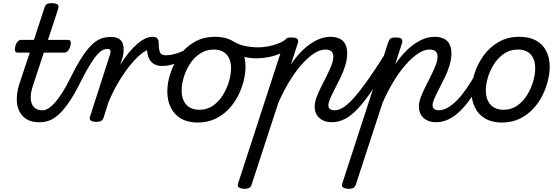

<svg xmlns="http://www.w3.org/2000/svg" viewBox="-20 -750 3517 1205"><path d="M224 17Q176 17 145 -3Q114 -23 99 -57Q84 -91 85.5 -134.5Q87 -178 102 -225L167 -420H90Q79 -420 75 -430Q71 -440 76 -460Q82 -480 92 -490Q102 -500 112 -500H193L258 -698Q264 -718 273.5 -724Q283 -730 303 -730Q334 -730 342.5 -720.5Q351 -711 344 -691L281 -500H407Q418 -500 422.5 -490.5Q427 -481 421 -460Q416 -441 406 -430.5Q396 -420 385 -420H255L188 -216Q174 -176 173 -146Q172 -116 180.5 -96.5Q189 -77 206 -67.5Q223 -58 245 -58Q259 -58 265.5 -46.5Q272 -35 270 -20.5Q268 -6 256.5 5.5Q245 17 224 17Z M230 17Q215 17 211 5.5Q207 -6 211.5 -20.5Q216 -35 226 -46.5Q236 -58 248 -58Q265 -58 285 -70.5Q305 -83 326.5 -108Q348 -133 372 -170.5Q396 -208 421 -259Q464 -346 498.5 -397.5Q533 -449 562.5 -475Q592 -501 619.5 -509.5Q647 -518 674 -518Q684 -518 687 -506.5Q690 -495 687 -480.5Q684 -466 675.5 -454.5Q667 -443 653 -443Q641 -443 625.5 -436Q610 -429 591.5 -409Q573 -389 549.5 -351.5Q526 -314 495 -254Q451 -164 414 -110Q377 -56 345 -28.5Q313 -1 285 8Q257 17 230 17Z M582 15Q566 15 552.5 8Q539 1 545 -18L672 -413Q676 -426 672 -434.5Q668 -443 655 -443Q642 -443 637 -454.5Q632 -466 634.5 -480.5Q637 -495 647 -506.5Q657 -518 675 -518Q709 -518 727 -506Q745 -494 751 -475Q757 -456 756 -433.5Q755 -411 750 -391L734 -343Q761 -386 787.5 -418.5Q814 -451 840.5 -473.5Q867 -496 890.5 -507.5Q914 -519 935 -519Q954 -519 961 -507Q968 -495 965.5 -479Q963 -463 951.5 -451Q940 -439 920 -439Q902 -439 871 -415.5Q840 -392 803 -348Q766 -304 729 -243.5Q692 -183 661 -109L630 -11Q626 2 615.5 8.5Q605 15 582 15Z M996 -336Q968 -336 947 -348Q926 -360 914.5 -384.5Q903 -409 903 -443L935 -519Q956 -519 966 -510Q976 -501 976 -479Q976 -449 980.5 -432Q985 -415 995 -409Q1005 -403 1021 -403Q1045 -403 1074 -410.5Q1103 -418 1130 -430.5Q1157 -443 1176 -458Q1185 -466 1192 -459.5Q1199 -453 1201 -441.5Q1203 -430 1195 -423Q1166 -395 1132 -375.5Q1098 -356 1063.5 -346Q1029 -336 996 -336Z M1221 19Q1159 19 1116 -6Q1073 -31 1051.5 -75.5Q1030 -120 1030 -176Q1030 -229 1049 -288.5Q1068 -348 1105.5 -400.5Q1143 -453 1199.5 -486Q1256 -519 1331 -519Q1393 -519 1435.5 -495.5Q1478 -472 1499.5 -429.5Q1521 -387 1521 -331Q1521 -291 1509.5 -243.5Q1498 -196 1474.5 -149.5Q1451 -103 1415 -65Q1379 -27 1330.5 -4Q1282 19 1221 19ZM1231 -61Q1280 -61 1317 -87Q1354 -113 1379 -153.5Q1404 -194 1417 -238.5Q1430 -283 1430 -321Q1430 -360 1417 -386Q1404 -412 1380 -425.5Q1356 -439 1323 -439Q1273 -439 1235 -413.5Q1197 -388 1171.5 -348Q1146 -308 1133 -264Q1120 -220 1120 -183Q1120 -144 1133.5 -116.5Q1147 -89 1172 -75Q1197 -61 1231 -61Z M1590 -384Q1546 -384 1503.5 -395Q1461 -406 1412 -438Q1401 -444 1400 -455.5Q1399 -467 1404.5 -478Q1410 -489 1419.5 -494.5Q1429 -500 1438 -494Q1475 -471 1514.5 -462Q1554 -453 1602 -453Q1631 -453 1663.5 -459Q1696 -465 1727 -477.5Q1758 -490 1780 -507Q1790 -516 1800 -511.5Q1810 -507 1815.5 -496.5Q1821 -486 1820 -473.5Q1819 -461 1809 -454Q1772 -427 1733 -411.5Q1694 -396 1657 -390Q1620 -384 1590 -384Z M1512 435Q1496 435 1482 428Q1468 421 1474 402L1762 -483Q1769 -503 1778.5 -509Q1788 -515 1807 -515Q1838 -515 1846.5 -505.5Q1855 -496 1848 -476L1806 -346Q1844 -402 1885 -440Q1926 -478 1968.5 -498.5Q2011 -519 2053 -519Q2089 -519 2112.5 -507Q2136 -495 2147.5 -472Q2159 -449 2159 -416Q2159 -379 2147.5 -340.5Q2136 -302 2118 -265Q2100 -228 2082.5 -194.5Q2065 -161 2053 -133.5Q2041 -106 2041 -89Q2041 -72 2052 -65Q2063 -58 2082 -58Q2096 -58 2103 -46.5Q2110 -35 2107.5 -20.5Q2105 -6 2094 5.5Q2083 17 2062 17Q2014 17 1984.5 -9.5Q1955 -36 1955 -82Q1955 -108 1967 -140Q1979 -172 1996.5 -206.5Q2014 -241 2031 -275Q2048 -309 2060 -340Q2072 -371 2072 -395Q2072 -416 2060 -427.5Q2048 -439 2021 -439Q1988 -439 1950.5 -414.5Q1913 -390 1873.5 -345.5Q1834 -301 1796.5 -239.5Q1759 -178 1727 -105L1559 409Q1555 422 1545 428.5Q1535 435 1512 435Z M2063 17Q2049 17 2042 5.5Q2035 -6 2037 -20.5Q2039 -35 2050 -46.5Q2061 -58 2082 -58Q2108 -58 2138.5 -78.5Q2169 -99 2207 -142.5Q2245 -186 2293.5 -255Q2342 -324 2403 -422Q2412 -436 2426 -434.5Q2440 -433 2448 -422.5Q2456 -412 2449 -399Q2380 -280 2326.5 -199.5Q2273 -119 2229 -71.5Q2185 -24 2145 -3.5Q2105 17 2063 17Z M2166 435Q2150 435 2136 428Q2122 421 2128 402L2416 -483Q2423 -503 2432.5 -509Q2442 -515 2461 -515Q2492 -515 2500.5 -505.5Q2509 -496 2502 -476L2460 -346Q2498 -402 2539 -440Q2580 -478 2622.5 -498.5Q2665 -519 2707 -519Q2743 -519 2766.5 -507Q2790 -495 2801.5 -472Q2813 -449 2813 -416Q2813 -379 2801.5 -340.5Q2790 -302 2772 -265Q2754 -228 2736.5 -194.5Q2719 -161 2707 -133.5Q2695 -106 2695 -89Q2695 -72 2706 -65Q2717 -58 2736 -58Q2750 -58 2757 -46.5Q2764 -35 2761.5 -20.5Q2759 -6 2748 5.5Q2737 17 2716 17Q2668 17 2638.5 -9.5Q2609 -36 2609 -82Q2609 -108 2621 -140Q2633 -172 2650.5 -206.5Q2668 -241 2685 -275Q2702 -309 2714 -340Q2726 -371 2726 -395Q2726 -416 2714 -427.5Q2702 -439 2675 -439Q2642 -439 2604.5 -414.5Q2567 -390 2527.5 -345.5Q2488 -301 2450.5 -239.5Q2413 -178 2381 -105L2213 409Q2209 422 2199 428.5Q2189 435 2166 435Z M2717 17Q2703 17 2696 5.5Q2689 -6 2691 -20.5Q2693 -35 2704 -46.5Q2715 -58 2736 -58Q2762 -58 2790.5 -74.5Q2819 -91 2848 -120.5Q2877 -150 2905.5 -191Q2934 -232 2962 -280Q2969 -294 2982.5 -292.5Q2996 -291 3005 -280.5Q3014 -270 3007 -257Q2973 -190 2938 -138.5Q2903 -87 2867 -52.5Q2831 -18 2794 -0.5Q2757 17 2717 17Z M3130 19Q3068 19 3025 -6Q2982 -31 2960.5 -75.5Q2939 -120 2939 -176Q2939 -229 2958 -288.5Q2977 -348 3014.5 -400.5Q3052 -453 3108.5 -486Q3165 -519 3240 -519Q3302 -519 3344.5 -495.5Q3387 -472 3408.5 -429.5Q3430 -387 3430 -331Q3430 -291 3418.5 -243.5Q3407 -196 3383.5 -149.5Q3360 -103 3324 -65Q3288 -27 3239.5 -4Q3191 19 3130 19ZM3140 -61Q3189 -61 3226 -87Q3263 -113 3288 -153.5Q3313 -194 3326 -238.5Q3339 -283 3339 -321Q3339 -360 3326 -386Q3313 -412 3289 -425.5Q3265 -439 3232 -439Q3182 -439 3144 -413.5Q3106 -388 3080.5 -348Q3055 -308 3042 -264Q3029 -220 3029 -183Q3029 -144 3042.5 -116.5Q3056 -89 3081 -75Q3106 -61 3140 -61Z"/></svg>

Font: Playwrite DE LA
Style: Regular
Weight: 400
Designer: Veronika Burian, José Scaglione
Foundry: TypeTogether
Version: Version 1.002